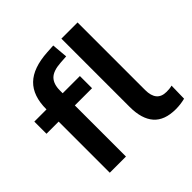

<svg xmlns="http://www.w3.org/2000/svg" viewBox="-183 -874 1049 1049"><g transform="rotate(-45 341.5 -350.0)"><path d="M98 0V-395H4V-489H98V-490Q98 -594 152.5 -647Q207 -700 322 -707L371 -710L379 -618L333 -615Q273 -611 248 -585.5Q223 -560 223 -510V-489H356V-395H223V0ZM599 10Q512 10 470.5 -37.5Q429 -85 429 -177V-705H554V-183Q554 -93 630 -93Q641 -93 652 -94Q663 -95 673 -98L671 1Q635 10 599 10Z"/></g></svg>

Font: Nunito Sans
Style: Bold
Weight: 700
Designer: Vernon Adams
Foundry: Vernon Adams
Version: Version 3.101; ttfautohint (v1.8.4.7-5d5b);gftools[0.9.27]